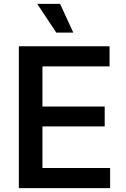

<svg xmlns="http://www.w3.org/2000/svg" viewBox="-20 -965 644 985"><path d="M76.7 0V-727.5H542V-624.5H197.8V-418.5H517.1V-316.4H197.8V-103H544.9V0ZM268.6 -797.9 170.9 -945.3H288.1L356 -797.9Z"/></svg>

Font: Inter Cardless
Style: Medium
Weight: 500
Designer: Rasmus Andersson
Foundry: rsms
Version: Version 4.001;git-9221beed3